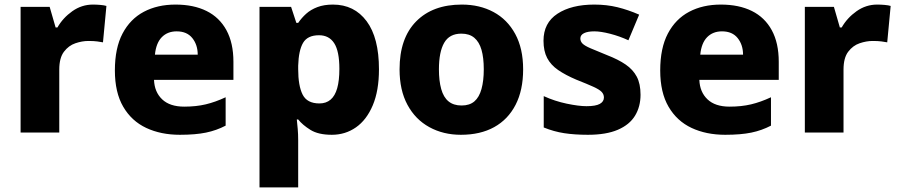

<svg xmlns="http://www.w3.org/2000/svg" viewBox="-20 -579 3924 839"><path d="M70 0V-549H197L223 -459H231Q255 -501 296 -530Q337 -559 386 -559Q402 -559 419 -557.5Q436 -556 445 -553L430 -394Q419 -396 404.5 -398Q390 -400 366 -400Q339 -400 309.5 -390Q280 -380 259.5 -353Q239 -326 239 -275V0Z M766 10Q683 10 619 -20Q555 -50 518.5 -112.5Q482 -175 482 -271Q482 -369 515.5 -432.5Q549 -496 608.5 -527.5Q668 -559 747 -559Q826 -559 882.5 -531Q939 -503 969.5 -447Q1000 -391 1000 -309V-230H653Q655 -177 688.5 -145Q722 -113 785 -113Q837 -113 879 -123Q921 -133 966 -154V-30Q926 -9 880 0.5Q834 10 766 10ZM657 -340H844Q844 -383 820.5 -412.5Q797 -442 752 -442Q712 -442 687 -416.5Q662 -391 657 -340Z M1114 240V-549H1252L1275 -479H1283Q1298 -501 1318 -519Q1338 -537 1367 -548Q1396 -559 1435 -559Q1528 -559 1582 -486.5Q1636 -414 1636 -276Q1636 -183 1609 -119Q1582 -55 1535.5 -22.5Q1489 10 1430 10Q1371 10 1336.5 -11.5Q1302 -33 1283 -57H1277Q1279 -38 1281 -15.5Q1283 7 1283 34V240ZM1376 -127Q1405 -127 1424.5 -143.5Q1444 -160 1453.5 -193.5Q1463 -227 1463 -278Q1463 -355 1440.5 -390Q1418 -425 1374 -425Q1324 -425 1304.5 -392Q1285 -359 1283 -292V-277Q1283 -204 1302.5 -165.5Q1322 -127 1376 -127Z M1994 10Q1917 10 1856 -23.5Q1795 -57 1760.5 -121Q1726 -185 1726 -276Q1726 -412 1798.5 -485.5Q1871 -559 1998 -559Q2076 -559 2136.5 -526.5Q2197 -494 2231.5 -430.5Q2266 -367 2266 -276Q2266 -185 2233 -121Q2200 -57 2139.5 -23.5Q2079 10 1994 10ZM1997 -118Q2032 -118 2053 -136Q2074 -154 2084 -190Q2094 -226 2094 -276Q2094 -327 2084 -361.5Q2074 -396 2052.5 -414Q2031 -432 1996 -432Q1944 -432 1921 -392Q1898 -352 1898 -276Q1898 -226 1908 -190Q1918 -154 1940 -136Q1962 -118 1997 -118Z M2549 10Q2491 10 2445.5 3Q2400 -4 2356 -22V-159Q2404 -137 2456.5 -126Q2509 -115 2543 -115Q2583 -115 2601 -125Q2619 -135 2619 -153Q2619 -167 2609 -177.5Q2599 -188 2572.5 -200Q2546 -212 2498 -231Q2451 -251 2419 -273Q2387 -295 2371 -325.5Q2355 -356 2355 -401Q2355 -479 2416 -519Q2477 -559 2577 -559Q2631 -559 2678 -547.5Q2725 -536 2773 -515L2726 -403Q2687 -421 2646 -431.5Q2605 -442 2577 -442Q2548 -442 2532 -434Q2516 -426 2516 -411Q2516 -398 2525.5 -388.5Q2535 -379 2560.5 -368Q2586 -357 2633 -338Q2682 -319 2714 -297Q2746 -275 2762.5 -244Q2779 -213 2779 -165Q2779 -113 2755 -73.5Q2731 -34 2680 -12Q2629 10 2549 10Z M3149 10Q3066 10 3002 -20Q2938 -50 2901.5 -112.5Q2865 -175 2865 -271Q2865 -369 2898.5 -432.5Q2932 -496 2991.5 -527.5Q3051 -559 3130 -559Q3209 -559 3265.5 -531Q3322 -503 3352.5 -447Q3383 -391 3383 -309V-230H3036Q3038 -177 3071.5 -145Q3105 -113 3168 -113Q3220 -113 3262 -123Q3304 -133 3349 -154V-30Q3309 -9 3263 0.5Q3217 10 3149 10ZM3040 -340H3227Q3227 -383 3203.5 -412.5Q3180 -442 3135 -442Q3095 -442 3070 -416.5Q3045 -391 3040 -340Z M3497 0V-549H3624L3650 -459H3658Q3682 -501 3723 -530Q3764 -559 3813 -559Q3829 -559 3846 -557.5Q3863 -556 3872 -553L3857 -394Q3846 -396 3831.5 -398Q3817 -400 3793 -400Q3766 -400 3736.5 -390Q3707 -380 3686.5 -353Q3666 -326 3666 -275V0Z"/></svg>

Font: Noto Sans Symbols ExtraBold
Style: Regular
Weight: 800
Version: Version 2.002